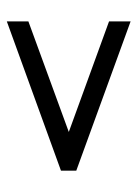

<svg xmlns="http://www.w3.org/2000/svg" viewBox="58 -514 396 552"><g transform="rotate(90 256.0 -238.0)"><path d="M359.4 -237.8 41.5 -353.5V-415.5L470.7 -259.3V-215.3L41.5 -59.6V-121.6Z"/></g></svg>

Font: LL2
Style: Bold
Weight: 700
Designer: Philipp H. Poll
Foundry: Philipp H. Poll
Version: Version 2.7.x